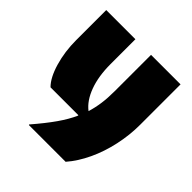

<svg xmlns="http://www.w3.org/2000/svg" viewBox="-155 -668 782 782"><g transform="rotate(45 236.0 -277.0)"><path d="M127 0 125 -2Q169 -53 197 -93Q225 -133 241 -169L240 -171H80Q52 -199 35 -257Q18 -315 18 -381V-554H186V-411Q186 -341 205 -289.5Q224 -238 258 -212Q267 -241 271.5 -273Q276 -305 276 -345V-554H446V-321Q446 -262 433 -202Q420 -142 395.5 -90Q371 -38 338 0Z"/></g></svg>

Font: Tac One
Style: Regular
Weight: 400
Designer: Oluseyi Olusanya, David Udoh, Eyiyemi Adegbite, Mirko Velimirović
Version: Version 1.003; ttfautohint (v1.8.4.7-5d5b)